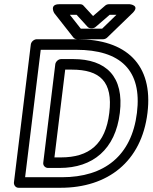

<svg xmlns="http://www.w3.org/2000/svg" viewBox="-20 -865 723 910"><path d="M99 -25 173 -629H341C551 -629 654 -532 629 -330C604 -127 475 -25 273 -25ZM46 0C45 11 53 25 68 25H267C491 25 651 -99 679 -330C707 -560 577 -679 347 -679H154C143 -679 128 -669 126 -654ZM207 -69H263C420 -69 527 -157 548 -330C569 -502 483 -585 327 -585H270C255 -585 243 -571 242 -560L185 -94C183 -79 196 -69 207 -69ZM238 -119 289 -535H320C454 -535 516 -478 498 -330C480 -181 402 -119 269 -119ZM500 -795H532L464 -729H363L311 -795H343L395 -738C399 -733 407 -731 412 -731H416C423 -731 430 -734 434 -738ZM496 -845C491 -845 483 -843 478 -838L421 -789L376 -838C373 -842 367 -845 360 -845H261C212 -845 237 -803 237 -803L328 -687C332 -682 339 -679 346 -679H469C475 -679 483 -682 488 -687L608 -803C646 -840 595 -845 595 -845Z"/></svg>

Font: Falling Sky
Style: ExtOuObl
Weight: 400
Designer: Paul D. Hunt
Foundry: Adobe Systems Incorporated
Version: Version 1.02